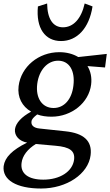

<svg xmlns="http://www.w3.org/2000/svg" viewBox="-22 -816 634 1104"><path d="M214 268C362 268 486 184 499 76C509 -6 459 -50 355 -61L206 -77C173 -80 156 -95 159 -117C160 -130 171 -142 192 -158C216 -149 244 -145 274 -145C390 -145 489 -225 502 -330C507 -370 499 -407 481 -436L582 -428L592 -506L428 -488C398 -506 361 -516 319 -516C200 -516 99 -433 85 -321C77 -257 105 -204 157 -174C102 -144 69 -109 64 -73C60 -35 89 -4 134 4C47 47 6 89 -1 139C-10 218 72 268 214 268ZM102 121C107 79 137 41 184 12L297 22C380 29 410 52 404 102C395 171 322 217 227 217C141 217 94 182 102 121ZM192 -333C202 -413 251 -467 312 -467C376 -467 411 -410 400 -323C391 -245 347 -195 286 -195C221 -195 182 -251 192 -333ZM196 -779C184 -654 237 -580 329 -580C421 -580 491 -654 510 -779L465 -796C445 -707 399 -659 340 -659C283 -659 250 -707 249 -796Z"/></svg>

Font: TPK Tissa Web Medium
Style: Italic
Weight: 500
Italic angle: -7°
Designer: Jacques Le Bailly, Suppakit Chalermlarp | Katatrad Co.,Ltd.
Foundry: Jacques Le Bailly, Cadson Demak Co.,Ltd.
Version: Version 5.000;Glyphs 3.1.2 (3151)